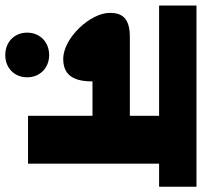

<svg xmlns="http://www.w3.org/2000/svg" viewBox="-38 -624 746 709"><g transform="rotate(90 334.5 -269.0)"><path d="M0 -622V-484H407V-376H116C45 -376 27 -346 27 -302C27 -230 120 -130 197 -130C252 -130 280 -162 280 -236V-238H407V0H584V-484H669V-622ZM100 3C100 50 134 84 183 84C231 84 265 50 265 3C265 -43 231 -78 183 -78C134 -78 100 -43 100 3Z"/></g></svg>

Font: Noto Sans Black
Style: Italic
Weight: 900
Italic angle: -12°
Designer: Monotype Design Team
Foundry: Monotype Imaging Inc.
Version: Version 2.013